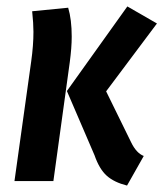

<svg xmlns="http://www.w3.org/2000/svg" viewBox="-20 -563 508 597"><path d="M274 -80 188 -280 376 -543 468 -490 310 -279 388 -120Q404 -87 427 -78L375 14Q335 4 312 -16.5Q289 -37 274 -80ZM77 -372Q84 -422 84 -464Q84 -490 80 -528L192 -539Q203 -502 203 -449Q203 -415 197 -370L146 0H25Z"/></svg>

Font: Fira Sans Extra Condensed Medium
Style: Italic
Weight: 500
Width: 3
Italic angle: -8°
Designer: Carrois Corporate & Edenspiekermann AG
Foundry: Carrois Corporate GbR & Edenspiekermann AG
Version: Version 4.203